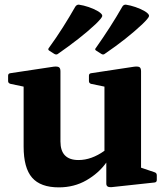

<svg xmlns="http://www.w3.org/2000/svg" viewBox="-20 -796 720 829"><path d="M234 13Q155 13 118.5 -29Q82 -71 82 -163V-422L25 -434Q15 -437 15 -446V-469Q15 -479 25 -480L211 -508Q227 -510 234 -506Q241 -502 241 -488V-185Q241 -105 319 -105Q375 -105 431 -145V-422L373 -434Q364 -437 364 -446V-469Q364 -479 374 -480L559 -508Q576 -510 582.5 -506Q589 -502 589 -488V-72L648 -52Q657 -49 657 -39V-19Q657 -9 647 -8L462 12Q439 14 439 -3V-94Q406 -48 353 -17.5Q300 13 234 13ZM433 -564Q426 -558 418 -563L396 -577Q387 -582 394 -589Q425 -633 454 -678Q483 -723 508 -767Q513 -776 523 -776Q543 -773 565 -765.5Q587 -758 606 -747Q625 -735 623.5 -726.5Q622 -718 594 -691Q561 -660 520.5 -628Q480 -596 433 -564ZM231 -564Q224 -558 215 -563L193 -577Q185 -582 191 -589Q223 -633 251.5 -678Q280 -723 305 -767Q311 -776 320 -776Q341 -773 363 -765.5Q385 -758 404 -747Q423 -735 421.5 -726.5Q420 -718 392 -691Q359 -660 318 -628Q277 -596 231 -564Z"/></svg>

Font: Hahmlet
Style: Bold
Weight: 700
Designer: Minjoo Ham & Mark Frömberg
Foundry: hypertype
Version: Version 1.002; ttfautohint (v1.8.3)